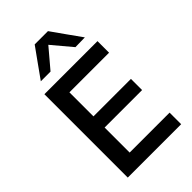

<svg xmlns="http://www.w3.org/2000/svg" viewBox="-284 -1065 1161 1161"><g transform="rotate(-45 297.0 -484.0)"><path d="M84 0V-713H538V-614H199V-408.5H519.5V-313H199V-99H540.5V0ZM418 -781.5Q391.5 -813 365.2 -844.2Q339 -875.5 312 -907.5Q260 -845.5 207 -783.5H124Q156.5 -829 189.2 -875Q222 -921 255.5 -967.5H369Q401.5 -921 434.5 -874.8Q467.5 -828.5 500 -783Z"/></g></svg>

Font: Commissioner Medium
Style: Regular
Weight: 500
Designer: Kostas Bartsokas
Foundry: Kostas Bartsokas
Version: Version 1.000; ttfautohint (v1.8.3)